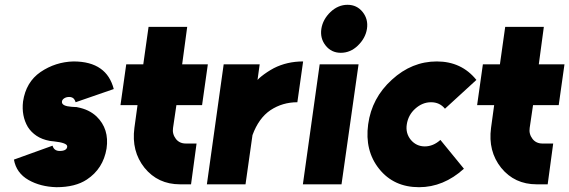

<svg xmlns="http://www.w3.org/2000/svg" viewBox="-20 -768 2372 800"><path d="M454 -397Q439 -454 399 -482Q357 -512 286 -512Q211 -510 149 -468Q88 -426 76 -345Q69 -285 96 -239Q110 -217 132.5 -202Q155 -187 187 -181Q190 -180 194.5 -180Q199 -180 204 -179Q260 -173 260 -158Q260 -149 252 -144Q244 -139 229 -139Q205 -139 199 -161L38 -103Q48 -47 99 -18Q148 10 215 12Q294 12 342 -20Q410 -65 424 -149Q436 -231 382 -283Q351 -312 303 -321Q301 -322 295 -322Q289 -322 278 -323Q238 -326 238 -343Q238 -352 247 -358Q256 -364 268 -364Q278 -364 285 -359Q292 -353 295 -342Z M599 -656 577 -500H506L482 -330H553L540 -235Q527 -138 582 -69Q638 0 730 0H776L799 -170H754Q728 -170 713 -189Q697 -210 701 -235L715 -330H822L846 -500H739L760 -656Z M912 -500 842 0H1003L1032 -205Q1058 -276 1107 -309Q1157 -342 1219 -342L1243 -512Q1176 -512 1121 -484Q1093 -469 1068 -449Q1064 -446 1060.5 -442.5Q1057 -439 1053 -435L1062 -500Z M1242 0H1403L1474 -500H1312ZM1509 -648Q1515 -688 1491 -718Q1467 -748 1428 -748Q1389 -748 1357 -718Q1325 -687 1319 -648Q1313 -608 1337 -578Q1361 -548 1400 -548Q1440 -548 1471 -578Q1503 -609 1509 -648Z M1800 -512Q1696 -512 1613 -436Q1529 -360 1514 -250Q1499 -140 1560 -64Q1621 12 1726 12Q1828 12 1913 -65L1815 -185Q1785 -158 1750 -158Q1715 -158 1692 -185Q1669 -213 1675 -250Q1681 -289 1710 -315Q1740 -342 1776 -342Q1812 -342 1834 -315L1965 -435Q1903 -512 1800 -512Z M2085 -656 2063 -500H1992L1968 -330H2039L2026 -235Q2013 -138 2068 -69Q2124 0 2216 0H2262L2285 -170H2240Q2214 -170 2199 -189Q2183 -210 2187 -235L2201 -330H2308L2332 -500H2225L2246 -656Z"/></svg>

Font: Unageo
Style: Black-Italic
Weight: 900
Designer: Richard Sepsi
Foundry: Richard Sepsi
Version: Version 2.000